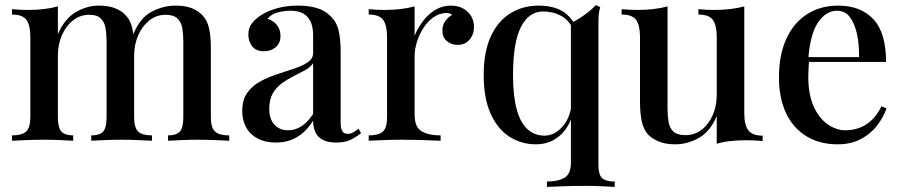

<svg xmlns="http://www.w3.org/2000/svg" viewBox="-20 -552 3537 753"><path d="M368 -530Q406 -530 432 -519.5Q458 -509 474 -491Q492 -472 499 -440.5Q506 -409 506 -361V-93Q506 -51 522 -36Q538 -21 576 -21V0Q559 -1 523.5 -2.5Q488 -4 454 -4Q420 -4 387.5 -2.5Q355 -1 338 0V-21Q371 -21 384.5 -36Q398 -51 398 -93V-389Q398 -418 394 -441.5Q390 -465 375.5 -479.5Q361 -494 330 -494Q295 -494 267.5 -473Q240 -452 223.5 -415.5Q207 -379 207 -334V-93Q207 -51 221 -36Q235 -21 267 -21V0Q251 -1 219 -2.5Q187 -4 153 -4Q119 -4 82 -2.5Q45 -1 27 0V-21Q66 -21 82.5 -36Q99 -51 99 -93V-407Q99 -452 84 -473.5Q69 -495 27 -495V-516Q59 -513 89 -513Q123 -513 152.5 -516.5Q182 -520 207 -527V-418Q233 -478 276.5 -504Q320 -530 368 -530ZM669 -530Q707 -530 733 -519.5Q759 -509 775 -491Q793 -472 800 -440.5Q807 -409 807 -361V-93Q807 -51 823.5 -36Q840 -21 879 -21V0Q862 -1 826 -2.5Q790 -4 755 -4Q721 -4 688.5 -2.5Q656 -1 639 0V-21Q672 -21 685.5 -36Q699 -51 699 -93V-389Q699 -418 695 -441.5Q691 -465 676 -479.5Q661 -494 629 -494Q594 -494 566.5 -472.5Q539 -451 522.5 -414.5Q506 -378 506 -333L502 -416Q529 -482 574.5 -506Q620 -530 669 -530Z M1062 7Q1020 7 990 -9Q960 -25 945 -53Q930 -81 930 -117Q930 -161 950 -188.5Q970 -216 1001.5 -233Q1033 -250 1068.5 -261.5Q1104 -273 1135.5 -283.5Q1167 -294 1187.5 -308Q1208 -322 1208 -345V-413Q1208 -449 1196.5 -470.5Q1185 -492 1165.5 -501Q1146 -510 1119 -510Q1096 -510 1070 -503.5Q1044 -497 1029 -478Q1051 -472 1065.5 -454.5Q1080 -437 1080 -411Q1080 -383 1061.5 -367Q1043 -351 1015 -351Q984 -351 969 -370.5Q954 -390 954 -416Q954 -443 967.5 -460Q981 -477 1003 -492Q1027 -508 1064.5 -519Q1102 -530 1148 -530Q1191 -530 1222.5 -520.5Q1254 -511 1275 -490Q1300 -467 1308 -432.5Q1316 -398 1316 -349V-73Q1316 -48 1322.5 -37.5Q1329 -27 1344 -27Q1354 -27 1363.5 -32Q1373 -37 1386 -47L1396 -30Q1375 -13 1353.5 -3Q1332 7 1299 7Q1267 7 1247 -3Q1227 -13 1217.5 -32Q1208 -51 1208 -79Q1182 -37 1146 -15Q1110 7 1062 7ZM1110 -41Q1138 -41 1162.5 -57Q1187 -73 1208 -105V-304Q1197 -288 1176 -276.5Q1155 -265 1131 -253Q1107 -241 1085.5 -225.5Q1064 -210 1050 -186Q1036 -162 1036 -125Q1036 -86 1056 -63.5Q1076 -41 1110 -41Z M1748 -530Q1777 -530 1797.5 -518Q1818 -506 1828.5 -487.5Q1839 -469 1839 -446Q1839 -417 1821.5 -396.5Q1804 -376 1775 -376Q1750 -376 1732.5 -391Q1715 -406 1715 -432Q1715 -454 1726.5 -469.5Q1738 -485 1753 -494Q1743 -502 1729 -501Q1702 -500 1679 -483.5Q1656 -467 1640 -441.5Q1624 -416 1615 -387Q1606 -358 1606 -333V-103Q1606 -54 1633 -37.5Q1660 -21 1708 -21V0Q1685 -1 1642.5 -2.5Q1600 -4 1553 -4Q1517 -4 1481 -2.5Q1445 -1 1426 0V-21Q1465 -21 1481.5 -36Q1498 -51 1498 -93V-407Q1498 -452 1483 -473.5Q1468 -495 1426 -495V-516Q1458 -513 1488 -513Q1522 -513 1551.5 -516.5Q1581 -520 1606 -527V-412Q1618 -441 1638 -468Q1658 -495 1686 -512.5Q1714 -530 1748 -530Z M2092 -530Q2149 -530 2186 -508Q2223 -486 2245 -434L2227 -440Q2209 -475 2178.5 -491Q2148 -507 2110 -507Q2054 -507 2023 -446Q1992 -385 1992 -258Q1992 -176 2006.5 -123Q2021 -70 2049 -45Q2077 -20 2116 -20Q2155 -20 2187.5 -57Q2220 -94 2224 -164L2234 -143Q2224 -68 2183 -27Q2142 14 2082 14Q2025 14 1978.5 -15.5Q1932 -45 1904.5 -105.5Q1877 -166 1877 -258Q1877 -349 1905 -409.5Q1933 -470 1982 -500Q2031 -530 2092 -530ZM2317 -532 2334 -524Q2330 -511 2328.5 -496.5Q2327 -482 2327 -467V96Q2327 133 2341.5 146.5Q2356 160 2391 160V181Q2374 180 2342.5 178.5Q2311 177 2277 177Q2231 177 2189.5 178.5Q2148 180 2125 181V160Q2169 160 2194 145Q2219 130 2219 86V-462Q2237 -470 2254 -481Q2271 -492 2287.5 -505Q2304 -518 2317 -532Z M2899 -527V-108Q2899 -63 2914.5 -41.5Q2930 -20 2971 -20V1Q2940 -2 2909 -2Q2876 -2 2846 1Q2816 4 2791 12V-97Q2766 -37 2721.5 -11.5Q2677 14 2628 14Q2591 14 2565 3.5Q2539 -7 2522 -24Q2504 -44 2497 -75.5Q2490 -107 2490 -155V-407Q2490 -452 2475 -473.5Q2460 -495 2418 -495V-516Q2450 -513 2480 -513Q2513 -513 2543 -516.5Q2573 -520 2598 -527V-127Q2598 -98 2602 -74Q2606 -50 2621 -36Q2636 -22 2669 -22Q2704 -22 2731.5 -43Q2759 -64 2775 -100Q2791 -136 2791 -181V-407Q2791 -452 2776 -473.5Q2761 -495 2719 -495V-516Q2751 -513 2781 -513Q2814 -513 2844 -516.5Q2874 -520 2899 -527Z M3267 -530Q3355 -530 3405 -477Q3455 -424 3455 -309H3110L3108 -328H3349Q3350 -377 3341 -418.5Q3332 -460 3313 -485Q3294 -510 3263 -510Q3220 -510 3188.5 -464.5Q3157 -419 3150 -319L3153 -314Q3152 -300 3151 -283.5Q3150 -267 3150 -251Q3150 -182 3171 -135Q3192 -88 3226 -64.5Q3260 -41 3295 -41Q3322 -41 3347.5 -49.5Q3373 -58 3396 -78.5Q3419 -99 3437 -135L3457 -127Q3445 -93 3420 -60Q3395 -27 3356 -6.5Q3317 14 3265 14Q3195 14 3143 -17.5Q3091 -49 3063 -108Q3035 -167 3035 -248Q3035 -337 3064 -400Q3093 -463 3145.5 -496.5Q3198 -530 3267 -530Z"/></svg>

Font: Playfair Display Medium
Style: Regular
Weight: 500
Designer: Claus Eggers Sørensen
Foundry: Claus Eggers Sørensen
Version: Version 1.203